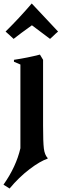

<svg xmlns="http://www.w3.org/2000/svg" viewBox="-48 -798 353 1101"><path d="M7 283 -28 261Q45 157 69 52V-428L32 -444V-455Q112 -467 181 -485L199 -455V-78Q199 17 203.5 53.5Q208 90 225 108V112Q182 126 121 172.5Q60 219 7 283ZM285 -617Q276 -610 269.5 -603.5Q263 -597 255 -589.5Q247 -582 239 -575Q195 -609 135 -653Q69 -606 30 -575Q21 -583 8 -595.5Q-5 -608 -16 -617Q63 -695 134 -778Q186 -723 234 -671.5Q282 -620 285 -617Z"/></svg>

Font: NewRocker
Style: Regular
Weight: 400
Designer: Pablo Impallari, Brenda Gallo, Rodrigo Fuenzalida
Foundry: Pablo Impallari, Brenda Gallo, Rodrigo Fuenzalida
Version: Version 1.000